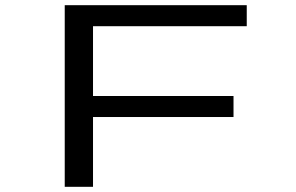

<svg xmlns="http://www.w3.org/2000/svg" viewBox="-20 -720 1140 740"><path d="M229.5 0V-700H931V-619H338.5V-350H880V-269H338.5V0Z"/></svg>

Font: Trispace Expanded
Style: Regular
Weight: 400
Width: 7
Designer: Tyler Finck
Foundry: Etcetera Type Company
Version: Version 1.210; ttfautohint (v1.8.3)